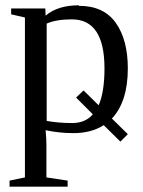

<svg xmlns="http://www.w3.org/2000/svg" viewBox="-20 -491 540 724"><path d="M277 -471 278 -469Q371 -469 416.5 -405Q462 -341 462 -233Q462 -108 402 -44L462 15L434 43L371 -19Q324 11 257 11Q204 11 152 0Q155 34 155 54V178L235 190V213H16V190L74 178V-425L22 -437V-459H151L152 -432Q198 -471 277 -471ZM374 -233Q374 -418 251 -418Q192 -418 156 -402V-35Q202 -27 252 -27Q302 -27 330 -60L267 -123L295 -150L352 -94Q374 -144 374 -233Z"/></svg>

Font: Libra Serif Modern
Style: Regular
Weight: 400
Designer: Stefan Peev, Context Ltd
Foundry: Stefan Peev, Context Ltd
Version: Version 1.000